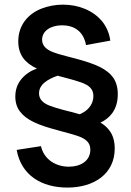

<svg xmlns="http://www.w3.org/2000/svg" viewBox="-20 -682 576 846"><path d="M277 144.5C397 144.5 485.5 82 485.5 -27.5C485.5 -58 478.5 -83.5 465 -103C454.5 -118.5 440 -131.5 422.5 -142C444 -151.5 461.5 -165.5 475 -184C491 -206.5 499 -234 499 -267C499 -296.5 492 -321 478.5 -340.5C450.5 -378.5 403 -399.5 316.5 -423C309 -425 293.5 -429 270.5 -435C245 -441.5 225.5 -447.5 211.5 -453C183.5 -464.5 165.5 -481 165.5 -507C165.5 -546.5 204.5 -570.5 253.5 -570.5C306 -570.5 348 -544.5 359 -483.5L466 -503C461.5 -535.5 449.5 -564 430 -588C390 -636 327 -661.5 257.5 -661.5C224 -661.5 192.5 -655.5 162.5 -644C102 -620 60.5 -570 60.5 -499.5C60.5 -441 90 -404.5 141.5 -380.5C142 -380.5 142.5 -380.5 143 -380C115.5 -370.5 93 -355.5 75.5 -335C57 -313.5 47.5 -287.5 47.5 -256.5C47.5 -230 54.5 -208 68.5 -190C96.5 -153.5 146.5 -131 233 -108.5L241.5 -106C280 -96 307.5 -88 325 -82C359.5 -69.5 378 -53 378 -22.5C378 27.5 334.5 52.5 283.5 52.5C228.5 52.5 174.5 23 160.5 -38L53.5 -21.5C73.5 91.5 164.5 144.5 277 144.5ZM331 -178.5C322 -181 312.5 -184 303 -186.5C275.5 -193.5 261 -197 259.5 -197.5C233 -204.5 213 -211 198.5 -216.5C170 -227.5 152 -244 152 -270.5C152 -289.5 160.5 -305.5 177 -319C191 -330.5 210 -340 234 -348.5C238 -347 242 -346 246.5 -345L254.5 -343C293 -333 321 -325 338.5 -318.5C373 -306 391.5 -289.5 391.5 -259C391.5 -227 372.5 -200.5 346 -186C341 -183 336 -180.5 331 -178.5Z"/></svg>

Font: Vela Sans SemBd
Style: Regular
Weight: 600
Designer: Principal design: Mikhail Sharanda - project Manrope.
Design modification: Ravid Balaliev
Foundry: Mikhail Sharanda
Version: Version 1.001